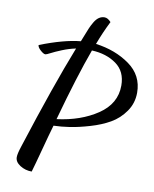

<svg xmlns="http://www.w3.org/2000/svg" viewBox="-89 -783 750 937"><g transform="rotate(10 286.5 -314.5)"><path d="M385 -698Q356 -640 334 -581Q432 -568 502.5 -517.5Q573 -467 573 -381Q573 -329 544 -287.5Q515 -246 473 -222Q431 -198 376.5 -182Q322 -166 279.5 -159.5Q237 -153 199 -152Q186 -108 164.5 -27Q143 54 133 87Q101 87 75 70.5Q49 54 49 30Q49 13 62 -26Q164 -344 242 -542Q208 -535 175 -521.5Q142 -508 123 -498Q104 -488 99 -488Q90 -488 74.5 -502Q59 -516 59 -527Q176 -573 259 -581Q263 -590 271.5 -612.5Q280 -635 286.5 -650Q293 -665 303 -682Q313 -699 325.5 -707.5Q338 -716 353 -716Q369 -716 385 -698ZM491 -402Q491 -472 441.5 -507.5Q392 -543 320 -546Q270 -410 208 -186Q326 -201 408.5 -256.5Q491 -312 491 -402Z"/></g></svg>

Font: Dancing Script
Style: Bold
Weight: 700
Designer: Pablo Impallari
Foundry: Pablo Impallari. www.impallari.com Igino Marini. www.ikern.com
Version: Version 1.002